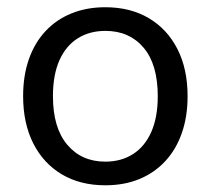

<svg xmlns="http://www.w3.org/2000/svg" viewBox="-20 -516 597 544"><path d="M278.3 9Q207.5 9 155.2 -22Q103 -53 74.2 -109.8Q45.5 -166.6 45.5 -243.7Q45.5 -301.5 61.7 -347.9Q77.8 -394.2 108.6 -427.4Q139.3 -460.5 182.4 -478Q225.5 -495.5 278.3 -495.5Q349.4 -495.5 401.7 -464.5Q454 -433.5 482.8 -377Q511.5 -320.5 511.5 -243.5Q511.5 -185.7 495.2 -139.1Q479 -92.5 448.2 -59.3Q417.4 -26.2 374.7 -8.6Q332 9 278.3 9ZM278.3 -58Q323.5 -58 357 -79.5Q390.5 -101 408.8 -142.5Q427 -184 427 -243.4Q427 -333.5 386.8 -381Q346.5 -428.5 278.5 -428.5Q233.5 -428.5 200 -407.2Q166.5 -386 148.2 -344.8Q130 -303.5 130 -243.5Q130 -154 170.5 -106Q211 -58 278.3 -58Z"/></svg>

Font: Nunito ExtraLight
Style: Regular
Weight: 200
Designer: Vernon Adams
Foundry: Vernon Adams
Version: Version 3.602;April 4, 2023;FontCreator 14.0.0.2856 64-bit